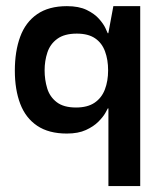

<svg xmlns="http://www.w3.org/2000/svg" viewBox="-20 -431 532 634"><path d="M200.7 10Q141 10 102.8 -15.7Q64.7 -41.3 46.8 -88.2Q29 -135 29 -197.7Q29 -261.7 46.7 -309.7Q64.3 -357.7 102.7 -384.2Q141 -410.7 201 -410.7Q240.3 -410.7 266.2 -398.2Q292 -385.7 307 -368.7Q322 -351.7 328.3 -337.8Q334.7 -324 335.7 -321.3H337.7L354.3 -410.7H443V183.3H338V-73H336Q335 -70.7 327.7 -57.7Q320.3 -44.7 304.7 -29Q289 -13.3 263.7 -1.7Q238.3 10 200.7 10ZM231 -76Q269 -76 292.3 -91.8Q315.7 -107.7 326.3 -135.5Q337 -163.3 337 -198.7Q337 -233.7 326.8 -261.3Q316.7 -289 294 -304.5Q271.3 -320 233.7 -320Q192.7 -320 169.2 -302.8Q145.7 -285.7 136.5 -257.8Q127.3 -230 127.3 -198.7Q127.3 -167.7 135.8 -139.5Q144.3 -111.3 167.2 -93.7Q190 -76 231 -76Z"/></svg>

Font: Darker Grotesque Light
Style: Regular
Weight: 300
Designer: Gabriel Lam
Foundry: TypeRant
Version: Version 1.000;gftools[0.9.28]